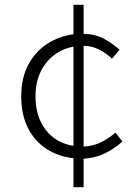

<svg xmlns="http://www.w3.org/2000/svg" viewBox="-20 -743 575 795"><path d="M284.2 32.2V-87.9Q221.2 -94.7 172.4 -126.5Q123.5 -158.2 95.7 -213.1Q67.9 -268.1 67.9 -344.2Q67.9 -420.4 97.2 -475.1Q126.5 -529.8 175.5 -561.5Q224.6 -593.3 284.2 -601.1V-723.1H326.2V-603Q376.5 -601.6 412.4 -581.5Q448.2 -561.5 475.1 -537.1L443.8 -500Q419.4 -523.4 389.2 -538.3Q358.9 -553.2 326.2 -553.2V-136.2Q365.7 -137.7 399.2 -154.5Q432.6 -171.4 458 -193.8L486.8 -157.2Q454.1 -127 413.6 -107.7Q373 -88.4 326.2 -85.9V32.2ZM127 -344.2Q127 -259.8 169.4 -205.1Q211.9 -150.4 284.2 -139.2V-549.8Q214.4 -537.1 170.7 -482.2Q127 -427.2 127 -344.2Z"/></svg>

Font: Source Han Sans CN Light
Style: Regular
Weight: 300
Designer: Ryoko NISHIZUKA  (kana, bopomofo & ideographs); Paul D. Hunt (Latin, Greek & Cyrillic); Sandoll Communications , Soo-you
Foundry: Adobe
Version: Version 2.000;hotconv 1.0.107;makeotfexe 2.5.65593